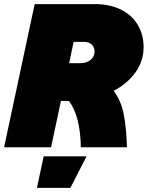

<svg xmlns="http://www.w3.org/2000/svg" viewBox="-38 -718 720 936"><path d="M131 -698H425Q497 -698 551 -671.5Q605 -645 633.5 -597Q662 -549 662 -488Q662 -421 623 -366Q584 -311 516 -275Q552 -228 565 -162Q578 -96 581 0H356Q354 -151 298 -226H259L211 0H-18ZM354 -410Q384 -410 403.5 -426Q423 -442 423 -467Q423 -487 409.5 -500.5Q396 -514 370 -514H321L299 -410ZM175 44H384L305 198H142Z"/></svg>

Font: Azeret Mono Black
Style: Italic
Weight: 900
Italic angle: -12°
Designer: Martin Vácha
Foundry: Displaay
Version: Version 1.000; Glyphs 3.0.3, build 3074